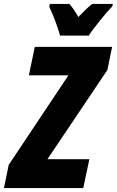

<svg xmlns="http://www.w3.org/2000/svg" viewBox="-59 -951 591 971"><path d="M245 -771H390C413 -808 477 -886 509 -919L512 -931H407C389 -917 366 -895 337 -865C322 -893 306 -915 292 -931H193L190 -917C211 -873 233 -814 245 -771ZM-39 0H362L393 -146H181L484 -597L508 -714H117L87 -570H287L-15 -117Z"/></svg>

Font: Noto Sans ExtraCondensed Black
Style: Italic
Weight: 900
Width: 2
Italic angle: -12°
Designer: Monotype Design Team
Foundry: Monotype Imaging Inc.
Version: Version 2.013